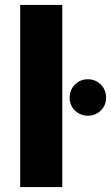

<svg xmlns="http://www.w3.org/2000/svg" viewBox="-20 -760 451 780"><path d="M62 -740H233V0H62ZM337 -290Q306 -290 284.5 -311Q263 -332 263 -363Q263 -395 284.5 -416.5Q306 -438 337 -438Q368 -438 389.5 -416.5Q411 -395 411 -363Q411 -332 389.5 -311Q368 -290 337 -290Z"/></svg>

Font: MSTAGE
Style: Bold
Weight: 700
Designer: Ninad Kale (Devanagari), Jonny Pinhorn (Latin)
Foundry: Indian Type Foundry
Version: 4.004